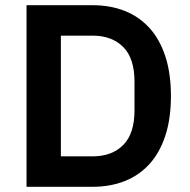

<svg xmlns="http://www.w3.org/2000/svg" viewBox="-20 -718 729 738"><path d="M82 -698H336Q404 -698 459.5 -676Q515 -654 554.5 -610.5Q594 -567 615.5 -501.5Q637 -436 637 -349Q637 -262 615.5 -196.5Q594 -131 554.5 -87.5Q515 -44 459.5 -22Q404 0 336 0H82ZM336 -117Q410 -117 453.5 -160.5Q497 -204 497 -294V-404Q497 -494 453.5 -537.5Q410 -581 336 -581H214V-117Z"/></svg>

Font: IBM Plex Arabic SemiBold
Style: Regular
Weight: 600
Designer: Mike Abbink, Paul van der Laan, Pieter van Rosmalen, Wael Morcos, Khajak Apelian
Foundry: Bold Monday
Version: Version 1.0